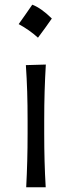

<svg xmlns="http://www.w3.org/2000/svg" viewBox="-20 -792 302 812"><path d="M116.5 -772.2Q154.6 -757.7 199.2 -713.7Q170.2 -671.8 140.6 -632.6Q122.4 -649.2 101.7 -663.7Q81 -678.2 59 -690Q74 -710.4 87.7 -730.6Q101.4 -750.7 116.5 -772.2ZM90.8 0Q93.8 -57.6 95.2 -111.1Q96.7 -164.6 96.7 -228.5V-280.8Q96.7 -348.6 95 -403.8Q93.3 -459 89.4 -516.6L173.8 -519Q170.4 -460.9 168.7 -405Q167 -349.1 167 -280.8V-228.5Q167 -164.6 168.5 -111.1Q169.9 -57.6 173.3 0Z"/></svg>

Font: Pinar-DS1-FD Regular
Style: Regular
Weight: 400
Designer: Amin Abedi
Version: Version 3.000